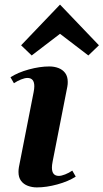

<svg xmlns="http://www.w3.org/2000/svg" viewBox="-20 -799 450 835"><path d="M140.2 16Q119.4 16 101 9.1Q82.6 2.2 71.5 -12.6Q60.4 -27.5 60.4 -51.2Q60.4 -55.9 60.8 -61Q61.2 -66 62.2 -72L126.2 -398Q129.2 -413 129.2 -424Q129.2 -460 99.2 -460Q88.2 -460 71.7 -453.5Q55.2 -447 40.6 -437L25.6 -463Q58 -484 105.6 -497Q153.2 -510 194.8 -510Q216 -510 234.2 -503.1Q252.4 -496.2 263.5 -481.4Q274.6 -466.5 274.6 -442.8Q274.6 -438.1 274.3 -433.1Q274 -428 272.8 -422L208.8 -96Q205.8 -81 205.8 -70Q205.8 -34 235.8 -34Q246.8 -34 263.3 -40.5Q279.8 -47 294.4 -57L309.4 -31Q277 -10 229.4 3Q181.8 16 140.2 16ZM117.8 -557.8 71.8 -602 241 -779 410.2 -602 364.2 -557.8 241 -652Z"/></svg>

Font: Wittgenstein
Style: Italic
Weight: 400
Italic angle: -11°
Designer: Jörg Drees
Foundry: Jörg Drees
Version: Version 1.500